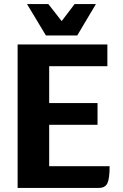

<svg xmlns="http://www.w3.org/2000/svg" viewBox="-20 -917 600 937"><path d="M515 -106Q515 -45 504 -22.5Q493 0 463 0H66V-700H504V-594H220V-414H456V-308H220V-106ZM112 -897H216L281 -814L344 -897H448L357 -744H204Z"/></svg>

Font: Krub
Style: Bold
Weight: 700
Version: Version 1.000; ttfautohint (v1.6)